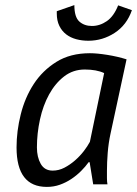

<svg xmlns="http://www.w3.org/2000/svg" viewBox="-20 -722 538 754"><path d="M414 -197Q406 -160 403 -122Q400 -84 400 -51Q400 -36 400 -22.5Q400 -9 402 2H346L332 -85H328Q316 -68 298.5 -50.5Q281 -33 260 -19Q239 -5 215 3.5Q191 12 164 12Q45 12 45 -143Q45 -207 61.5 -273Q78 -339 112.5 -392Q147 -445 201.5 -479Q256 -513 333 -513Q361 -513 401.5 -506.5Q442 -500 477 -489ZM187 -52Q211 -52 233 -63.5Q255 -75 274.5 -92Q294 -109 309 -128.5Q324 -148 333 -165L389 -435Q359 -449 313 -449Q267 -449 232 -422Q197 -395 173 -351.5Q149 -308 137 -253Q125 -198 125 -143Q125 -105 140 -78.5Q155 -52 187 -52ZM272 -702Q272 -655 291.5 -637.5Q311 -620 341 -620Q372 -620 399.5 -639Q427 -658 444 -701L498 -682Q478 -624 430.5 -593Q383 -562 327 -562Q302 -562 279.5 -568Q257 -574 240 -587Q223 -600 213 -620.5Q203 -641 203 -669V-678Z"/></svg>

Font: PT Sans
Style: Italic
Weight: 400
Italic angle: -12°
Designer: A.Korolkova, O.Umpeleva, V.Yefimov
Foundry: ParaType Ltd
Version: Version 2.003W OFL